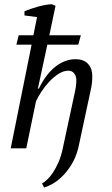

<svg xmlns="http://www.w3.org/2000/svg" viewBox="-20 -690 519 893"><path d="M66.9 -525.9H135.3L152.3 -610.4L93.8 -618.2V-637.7Q106.9 -643.1 123 -648.7Q139.2 -654.3 156 -658.9Q172.9 -663.6 189.5 -666.7Q206.1 -669.9 220.2 -670.4L238.3 -663.1L209.5 -525.9H356L344.2 -482.4H200.2L156.2 -277.8H160.6Q194.3 -346.7 238.5 -380.6Q282.7 -414.6 330.6 -414.6Q370.1 -414.6 389.6 -392.8Q409.2 -371.1 409.2 -337.4Q409.2 -326.2 408.7 -317.1Q408.2 -308.1 407 -299.3Q405.8 -290.5 404.1 -281Q402.3 -271.5 399.4 -259.3L343.8 0Q331.1 46.9 309.8 79.8Q288.6 112.8 265.4 134.3Q242.2 155.8 220.5 167.2Q198.7 178.7 185.1 182.1L175.3 163.6Q185.5 158.2 199.2 145.5Q212.9 132.8 226.6 112.3Q240.2 91.8 252.4 63.7Q264.6 35.6 272 0L324.7 -245.1Q327.6 -258.3 329.6 -268.1Q331.5 -277.8 332.8 -286.1Q334 -294.4 334.5 -301.5Q335 -308.6 335 -316.4Q335 -336.9 324.7 -349.1Q314.5 -361.3 298.8 -361.3Q275.4 -361.3 252 -346.2Q228.5 -331.1 208.3 -309.3Q188 -287.6 172.1 -262.9Q156.2 -238.3 147.5 -219.2L102.1 0H29.8L127 -482.4H56.2Z"/></svg>

Font: PT Astra Serif
Style: Italic
Weight: 400
Italic angle: -16°
Designer: A.Korolkova, I. Chaeva
Foundry: ParaType Ltd
Version: Version 1.001